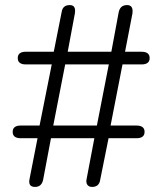

<svg xmlns="http://www.w3.org/2000/svg" viewBox="-20 -731 640 757"><path d="M190 -236H362L409 -477H237ZM118 6Q89 6 97 -28L128 -186H62Q30 -186 30 -211Q30 -236 62 -236H136L184 -477H82Q50 -477 50 -502Q50 -527 82 -527H192L223 -683Q227 -711 255 -711Q281 -711 275 -677L247 -527H419L448 -683Q454 -711 481 -711Q507 -711 502 -677L473 -527H538Q570 -527 570 -502Q570 -477 538 -477H463L416 -236H518Q550 -236 550 -211Q550 -186 518 -186H408L375 -22Q371 6 343 6Q330 6 324 -3Q318 -12 322 -28L352 -186H181L150 -22Q144 6 118 6Z"/></svg>

Font: Chiron GoRound TC L
Style: Regular
Weight: 300
Designer: Ryoko NISHIZUKA 西塚涼子 (kana, bopomofo & ideographs); Paul D. Hunt (Latin, Greek & Cyrillic); Sandoll Communications 산돌커뮤니
Foundry: Adobe
Version: Version 1.000;hotconv 1.1.1;makeotfexe 2.6.0